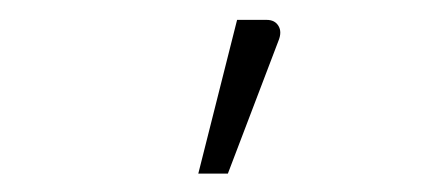

<svg xmlns="http://www.w3.org/2000/svg" viewBox="-20 -756 440 198"><path d="M184.5 -577 224.5 -735.5H255Q263.5 -735.5 267.2 -729.2Q271 -723 267 -713.5L215 -577Z"/></svg>

Font: Lato 2
Style: Regular
Weight: 300
Designer: Lukasz Dziedzic with Adam Twardoch and Botio Nikoltchev
Foundry: tyPoland Lukasz Dziedzic
Version: Version 2.015; 2015-08-06; http://www.latofonts.com/